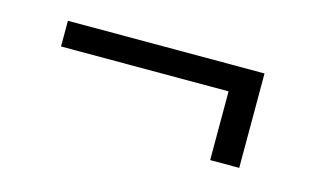

<svg xmlns="http://www.w3.org/2000/svg" viewBox="-40 -471 625 374"><g transform="rotate(15 272.5 -284.0)"><path d="M457 -188.5H398.4V-327.1H60.5V-378.9H457Z"/></g></svg>

Font: Vazir Thin
Style: Thin
Weight: 100
Designer: Saber Rastikerdar
Foundry: Saber Rastikerdar
Version: Version 30.0.0